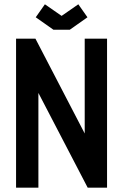

<svg xmlns="http://www.w3.org/2000/svg" viewBox="-20 -861 565 881"><path d="M156.2 0H53.7V-683.6H142.6L368.7 -248.5V-683.6H471.2V0H382.3L156.2 -434.6ZM262.7 -788.1 339.4 -841.3 381.3 -781.7 300.3 -724.6H225.1L144 -781.7L186 -841.3Z"/></svg>

Font: Anka/Coder Condensed
Style: Bold
Weight: 700
Width: 4
Monospace: yes
Version: Version 001.100